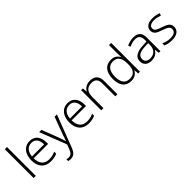

<svg xmlns="http://www.w3.org/2000/svg" viewBox="202 -2051 3583 3583"><g transform="rotate(-45 1993.0 -259.5)"><path d="M145 0V-760H88V0Z M523 -542C375 -542 290 -424 290 -262C290 -95 378 10 538 10C606 10 654 -1 707 -24V-76C648 -50 606 -40 540 -40C418 -40 350 -118 349 -259H729V-298C729 -440 659 -542 523 -542ZM522 -494C623 -494 670 -418 670 -306H351C361 -427 424 -494 522 -494Z M766 -532 974 -2 940 87C912 159 880 193 824 193C802 193 784 189 768 184V232C786 238 806 241 831 241C916 241 960 188 995 94L1235 -532H1174L1050 -200C1029 -143 1012 -92 1003 -61H1000C991 -97 975 -143 953 -202L826 -532Z M1524 -542C1376 -542 1291 -424 1291 -262C1291 -95 1379 10 1539 10C1607 10 1655 -1 1708 -24V-76C1649 -50 1607 -40 1541 -40C1419 -40 1351 -118 1350 -259H1730V-298C1730 -440 1660 -542 1524 -542ZM1523 -494C1624 -494 1671 -418 1671 -306H1352C1362 -427 1425 -494 1523 -494Z M2112 -542C2022 -542 1961 -499 1932 -440H1928L1920 -532H1874V0H1931V-290C1931 -425 1989 -493 2106 -493C2195 -493 2243 -446 2243 -344V0H2299V-348C2299 -482 2233 -542 2112 -542Z M2661 10C2756 10 2809 -36 2837 -93H2840L2848 0H2894V-760H2837V-545C2837 -514 2839 -472 2841 -441H2837C2810 -498 2755 -542 2666 -542C2524 -542 2439 -444 2439 -261C2439 -83 2519 10 2661 10ZM2668 -39C2553 -39 2498 -116 2498 -260C2498 -410 2558 -493 2672 -493C2791 -493 2838 -413 2838 -266V-257C2838 -116 2791 -39 2668 -39Z M3257 -541C3193 -541 3132 -523 3082 -499L3100 -453C3151 -478 3200 -493 3255 -493C3336 -493 3379 -454 3379 -349V-312L3282 -307C3116 -300 3028 -245 3028 -139C3028 -43 3091 10 3193 10C3292 10 3341 -30 3379 -90H3382L3392 0H3435V-358C3435 -485 3377 -541 3257 -541ZM3289 -265 3379 -269V-217C3378 -105 3314 -38 3203 -38C3131 -38 3088 -73 3088 -139C3088 -219 3154 -259 3289 -265Z M3940 -141C3940 -235 3865 -264 3770 -297C3678 -329 3626 -345 3626 -408C3626 -464 3675 -494 3759 -494C3812 -494 3866 -480 3907 -462L3928 -509C3882 -529 3826 -542 3762 -542C3646 -542 3571 -492 3571 -406C3571 -313 3639 -287 3738 -253C3834 -220 3884 -196 3884 -137C3884 -76 3840 -38 3735 -38C3672 -38 3610 -56 3563 -79V-24C3602 -5 3660 10 3734 10C3865 10 3940 -45 3940 -141Z"/></g></svg>

Font: Noto Sans Khmer UI Light
Style: Regular
Weight: 300
Designer: Danh Hong and the Monotype Design Team
Foundry: Monotype Imaging Inc.
Version: Version 2.002